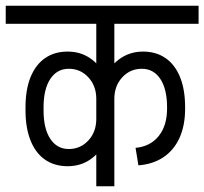

<svg xmlns="http://www.w3.org/2000/svg" viewBox="-45 -650 713 670"><path d="M386 -567V-630H648V-567ZM-25 -567V-630H281V-567ZM44 -264V-276H107V-264ZM291 -234V-306H339V-234ZM107 -275H44Q44 -337 61.5 -380.5Q79 -424 112 -447Q145 -470 191 -470L195 -410Q154 -410 130.5 -374.5Q107 -339 107 -275ZM339 -305H291Q291 -350 263.5 -380Q236 -410 195 -410L191 -470Q234 -470 267 -448.5Q300 -427 319.5 -389.5Q339 -352 339 -305ZM107 -265Q107 -201 130.5 -165.5Q154 -130 195 -130L191 -70Q145 -70 112 -93Q79 -116 61.5 -160Q44 -204 44 -265ZM339 -235Q339 -188 319.5 -150.5Q300 -113 267 -91.5Q234 -70 191 -70L195 -130Q236 -130 263.5 -160Q291 -190 291 -235ZM538 -275Q538 -339 514.5 -374.5Q491 -410 450 -410L454 -470Q500 -470 533 -447Q566 -424 583.5 -380.5Q601 -337 601 -275ZM306 -305Q306 -352 325.5 -389.5Q345 -427 378.5 -448.5Q412 -470 454 -470L450 -410Q409 -410 381.5 -380Q354 -350 354 -305ZM538 -271V-275H601V-271ZM438 -73 428 -134Q480 -139 509 -175.5Q538 -212 538 -271H601Q601 -212 581.5 -169Q562 -126 525.5 -101.5Q489 -77 438 -73ZM291 0V-620H354V0ZM193 -567V-630H452V-567Z"/></svg>

Font: Akshar Light Light
Style: Regular
Weight: 300
Version: Version 1.100